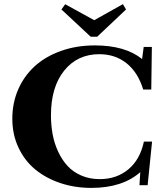

<svg xmlns="http://www.w3.org/2000/svg" viewBox="-20 -896 780 929"><path d="M418.9 -718.3 277.3 -850.1 295.4 -875.5 436 -798.3 574.7 -876 589.8 -850.1 450.2 -718.3ZM421.9 13.2Q342.3 13.2 272.7 -10Q203.1 -33.2 151.4 -75.4Q99.6 -117.7 69.6 -181.4Q39.6 -245.1 39.6 -321.8Q39.6 -397.9 68.1 -463.4Q96.7 -528.8 148.2 -575.7Q199.7 -622.6 274.7 -649.4Q349.6 -676.3 439 -676.3Q585.4 -676.3 667.5 -610.4L675.3 -668.9H714.8L711.9 -462.9H672.9Q647.5 -545.9 592.5 -589.8Q537.6 -633.8 460.4 -633.8Q354.5 -633.8 290.5 -554.2Q226.6 -474.6 226.6 -338.4Q226.6 -290.5 234.6 -246.6Q242.7 -202.6 261.2 -162.6Q279.8 -122.6 306.6 -93.3Q333.5 -64 373.5 -46.6Q413.6 -29.3 462.4 -29.3Q543.9 -29.3 600.8 -76.4Q657.7 -123.5 676.3 -210.9H715.8L694.3 0H654.8L658.7 -63Q571.8 13.2 421.9 13.2Z"/></svg>

Font: Elstob 8pt
Style: Bold
Weight: 700
Designer: Peter S. Baker
Version: Version 1.015